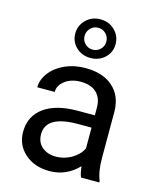

<svg xmlns="http://www.w3.org/2000/svg" viewBox="-119 -875 783 966"><g transform="rotate(15 272.0 -392.0)"><path d="M388.7 -692.9Q388.7 -650.4 358.4 -621.8Q328.1 -593.3 283.7 -593.3Q238.8 -593.3 208.7 -622.1Q178.7 -650.9 178.7 -692.9Q178.7 -734.9 208.7 -764.6Q238.8 -794.4 283.7 -794.4Q328.6 -794.4 358.6 -764.6Q388.7 -734.9 388.7 -692.9ZM227.1 -692.9Q227.1 -669.9 243.4 -653.3Q259.8 -636.7 283.7 -636.7Q307.1 -636.7 323.7 -652.8Q340.3 -668.9 340.3 -692.9Q340.3 -716.8 324 -733.6Q307.6 -750.5 283.7 -750.5Q259.3 -750.5 243.2 -733.4Q227.1 -716.3 227.1 -692.9ZM394.5 0Q386.7 -15.6 381.8 -55.7Q318.8 9.8 231.4 9.8Q153.3 9.8 103.3 -34.4Q53.2 -78.6 53.2 -146.5Q53.2 -229 116 -274.7Q178.7 -320.3 292.5 -320.3H380.4V-361.8Q380.4 -409.2 352.1 -437.3Q323.7 -465.3 268.6 -465.3Q220.2 -465.3 187.5 -440.9Q154.8 -416.5 154.8 -381.8H64Q64 -421.4 92 -458.3Q120.1 -495.1 168.2 -516.6Q216.3 -538.1 273.9 -538.1Q365.2 -538.1 417 -492.4Q468.8 -446.8 470.7 -366.7V-123.5Q470.7 -50.8 489.3 -7.8V0ZM244.6 -68.8Q287.1 -68.8 325.2 -90.8Q363.3 -112.8 380.4 -147.9V-256.3H309.6Q143.6 -256.3 143.6 -159.2Q143.6 -116.7 171.9 -92.8Q200.2 -68.8 244.6 -68.8Z"/></g></svg>

Font: TypoPRO Roboto
Style: Regular
Weight: 400
Designer: Google
Version: Version 2.136; 2016